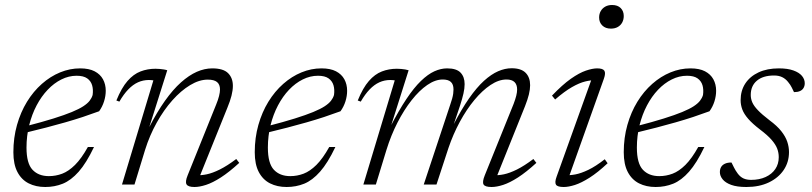

<svg xmlns="http://www.w3.org/2000/svg" viewBox="-20 -738 3246 768"><path d="M286.5 -435Q255 -435 225.5 -420.2Q196 -405.5 170.8 -379Q145.5 -352.5 126.5 -316.5Q107.5 -280.5 96.8 -237.5Q86 -194.5 86 -147.5Q86 -84.5 110 -59Q134 -33.5 175.5 -33.5Q203 -33.5 228.8 -43.2Q254.5 -53 280 -78.2Q305.5 -103.5 331.5 -150H356Q325.5 -86 294.8 -51.2Q264 -16.5 231.2 -3.2Q198.5 10 161 10Q123.5 10 94.8 -4.5Q66 -19 49.8 -49.8Q33.5 -80.5 33.5 -129Q33.5 -187 48 -238.2Q62.5 -289.5 88 -331Q113.5 -372.5 147.5 -402.5Q181.5 -432.5 220.5 -448.5Q259.5 -464.5 300.5 -464.5Q336 -464.5 358.5 -452.8Q381 -441 392 -420.8Q403 -400.5 403 -375Q403 -354 396.2 -332.5Q389.5 -311 376.5 -293Q345.5 -281.5 311.5 -270.2Q277.5 -259 240.8 -248.5Q204 -238 164.8 -227.8Q125.5 -217.5 83.5 -207.5L85 -233.5Q149 -250 193.8 -264Q238.5 -278 267.5 -290Q296.5 -302 313.2 -313Q330 -324 338.5 -335Q347 -346 350.5 -358Q353.5 -379.5 348.5 -396.8Q343.5 -414 328.8 -424.5Q314 -435 286.5 -435Z M457.5 -331.5 445.5 -336Q466 -386.5 490 -414Q514 -441.5 542 -452.2Q570 -463 602 -463Q610.5 -463 618.8 -462.2Q627 -461.5 635 -460.2Q643 -459 649 -457L576.5 -227.5H576Q608 -290 640 -335Q672 -380 704 -408.5Q736 -437 767.2 -450.8Q798.5 -464.5 829 -464.5Q873 -464.5 892.2 -445.5Q911.5 -426.5 911.5 -394.5Q911.5 -377 906 -355.2Q900.5 -333.5 889.5 -307L774 -20.5L766 -37.5Q784.5 -36 807.2 -40.8Q830 -45.5 859.2 -60Q888.5 -74.5 925 -102L937 -86.5Q896.5 -49.5 863.5 -28.2Q830.5 -7 804.2 1.5Q778 10 758 10Q732.5 10 726.2 -0.5Q720 -11 730.5 -36.5L844.5 -319.5Q852.5 -339 856.2 -354Q860 -369 860 -380Q860 -400 848.2 -409.8Q836.5 -419.5 811 -419.5Q777 -419.5 740.5 -397.5Q704 -375.5 669.5 -336.8Q635 -298 606.8 -247.2Q578.5 -196.5 560.5 -139L518 0H468L593.5 -416.5Q590.5 -417 586 -417.5Q581.5 -418 575.5 -418Q552.5 -418 532 -408.8Q511.5 -399.5 493 -380.2Q474.5 -361 457.5 -331.5Z M1252 -435Q1220.5 -435 1191 -420.2Q1161.5 -405.5 1136.2 -379Q1111 -352.5 1092 -316.5Q1073 -280.5 1062.2 -237.5Q1051.5 -194.5 1051.5 -147.5Q1051.5 -84.5 1075.5 -59Q1099.5 -33.5 1141 -33.5Q1168.5 -33.5 1194.2 -43.2Q1220 -53 1245.5 -78.2Q1271 -103.5 1297 -150H1321.5Q1291 -86 1260.2 -51.2Q1229.5 -16.5 1196.8 -3.2Q1164 10 1126.5 10Q1089 10 1060.2 -4.5Q1031.5 -19 1015.2 -49.8Q999 -80.5 999 -129Q999 -187 1013.5 -238.2Q1028 -289.5 1053.5 -331Q1079 -372.5 1113 -402.5Q1147 -432.5 1186 -448.5Q1225 -464.5 1266 -464.5Q1301.5 -464.5 1324 -452.8Q1346.5 -441 1357.5 -420.8Q1368.5 -400.5 1368.5 -375Q1368.5 -354 1361.8 -332.5Q1355 -311 1342 -293Q1311 -281.5 1277 -270.2Q1243 -259 1206.2 -248.5Q1169.5 -238 1130.2 -227.8Q1091 -217.5 1049 -207.5L1050.5 -233.5Q1114.5 -250 1159.2 -264Q1204 -278 1233 -290Q1262 -302 1278.8 -313Q1295.5 -324 1304 -335Q1312.5 -346 1316 -358Q1319 -379.5 1314 -396.8Q1309 -414 1294.2 -424.5Q1279.5 -435 1252 -435Z M1962.5 -20.5 1954.5 -37.5Q1973 -36 1995.8 -40.8Q2018.5 -45.5 2047.8 -60Q2077 -74.5 2113.5 -102L2125.5 -86.5Q2085 -49.5 2052 -28.2Q2019 -7 1992.8 1.5Q1966.5 10 1946.5 10Q1920 10 1914.2 -0.2Q1908.5 -10.5 1919 -36.5L2034.5 -322.5Q2041.5 -341 2045 -355Q2048.5 -369 2048.5 -380Q2048.5 -399.5 2038 -409.8Q2027.5 -420 2006 -420Q1975 -420 1942 -398Q1909 -376 1877.5 -338Q1846 -300 1819.2 -250.5Q1792.5 -201 1774 -146.5L1726 0H1675L1781 -319.5Q1785.5 -332.5 1788.5 -343.2Q1791.5 -354 1792.8 -363.2Q1794 -372.5 1794 -380Q1794 -400.5 1783.5 -410.2Q1773 -420 1751 -420Q1721 -420 1689 -398Q1657 -376 1626.5 -337.2Q1596 -298.5 1570 -247.8Q1544 -197 1526 -139L1483.5 0H1433.5L1559 -416.5Q1556 -417 1551.5 -417.5Q1547 -418 1541 -418Q1518 -418 1497.5 -408.8Q1477 -399.5 1458.5 -380.2Q1440 -361 1423 -331.5L1411 -336Q1431.5 -386.5 1455.5 -414Q1479.5 -441.5 1507.5 -452.2Q1535.5 -463 1567.5 -463Q1576 -463 1584.5 -462.2Q1593 -461.5 1600.8 -460.2Q1608.5 -459 1614.5 -457L1543 -231H1541.5Q1575.5 -297 1605.8 -342.2Q1636 -387.5 1663.8 -414.2Q1691.5 -441 1717.5 -452.8Q1743.5 -464.5 1768.5 -464.5Q1806 -464.5 1822.2 -447.5Q1838.5 -430.5 1838.5 -401.5Q1838.5 -384.5 1833.8 -363.8Q1829 -343 1820.5 -316.5L1793.5 -236.5H1792.5Q1825.5 -300.5 1856.2 -344.5Q1887 -388.5 1916 -414.8Q1945 -441 1972.5 -453Q2000 -465 2026.5 -465Q2064.5 -465 2082.5 -446.8Q2100.5 -428.5 2100.5 -397Q2100.5 -380.5 2095.5 -360Q2090.5 -339.5 2080 -313Z M2206.5 -31.5 2350 -431.5 2363.5 -417Q2345 -418 2321.2 -412.2Q2297.5 -406.5 2267.8 -389.5Q2238 -372.5 2200.5 -340L2188 -355.5Q2229.5 -399 2263.2 -422.8Q2297 -446.5 2323.5 -455.5Q2350 -464.5 2368.5 -464.5Q2391.5 -464.5 2397.5 -455Q2403.5 -445.5 2395.5 -423L2252 -20L2239.5 -37.5Q2257.5 -36 2280.8 -40.2Q2304 -44.5 2333.2 -58.5Q2362.5 -72.5 2399 -101L2410.5 -85Q2371 -48 2338.2 -27.2Q2305.5 -6.5 2279.8 1.8Q2254 10 2235 10Q2210 10 2204 0.8Q2198 -8.5 2206.5 -31.5ZM2376.5 -668Q2376.5 -682.5 2383 -693.8Q2389.5 -705 2401 -711.5Q2412.5 -718 2428.5 -718Q2450.5 -718 2462.8 -705.8Q2475 -693.5 2475 -674Q2475 -659.5 2468.8 -648Q2462.5 -636.5 2451 -630Q2439.5 -623.5 2423.5 -623.5Q2402 -623.5 2389.2 -636Q2376.5 -648.5 2376.5 -668Z M2728 -435Q2696.5 -435 2667 -420.2Q2637.5 -405.5 2612.2 -379Q2587 -352.5 2568 -316.5Q2549 -280.5 2538.2 -237.5Q2527.5 -194.5 2527.5 -147.5Q2527.5 -84.5 2551.5 -59Q2575.5 -33.5 2617 -33.5Q2644.5 -33.5 2670.2 -43.2Q2696 -53 2721.5 -78.2Q2747 -103.5 2773 -150H2797.5Q2767 -86 2736.2 -51.2Q2705.5 -16.5 2672.8 -3.2Q2640 10 2602.5 10Q2565 10 2536.2 -4.5Q2507.5 -19 2491.2 -49.8Q2475 -80.5 2475 -129Q2475 -187 2489.5 -238.2Q2504 -289.5 2529.5 -331Q2555 -372.5 2589 -402.5Q2623 -432.5 2662 -448.5Q2701 -464.5 2742 -464.5Q2777.5 -464.5 2800 -452.8Q2822.5 -441 2833.5 -420.8Q2844.5 -400.5 2844.5 -375Q2844.5 -354 2837.8 -332.5Q2831 -311 2818 -293Q2787 -281.5 2753 -270.2Q2719 -259 2682.2 -248.5Q2645.5 -238 2606.2 -227.8Q2567 -217.5 2525 -207.5L2526.5 -233.5Q2590.5 -250 2635.2 -264Q2680 -278 2709 -290Q2738 -302 2754.8 -313Q2771.5 -324 2780 -335Q2788.5 -346 2792 -358Q2795 -379.5 2790 -396.8Q2785 -414 2770.2 -424.5Q2755.5 -435 2728 -435Z M2906 -88Q2911 -78.5 2916.2 -67.5Q2921.5 -56.5 2931.5 -43Q2941.5 -30 2954.2 -24.2Q2967 -18.5 2984.5 -18.5Q3017.5 -18.5 3042.5 -30Q3067.5 -41.5 3081.2 -61.8Q3095 -82 3095 -109.5Q3095 -127 3088.8 -143.5Q3082.5 -160 3066.5 -178.5Q3050.5 -197 3020 -220Q2990 -243 2973 -262.5Q2956 -282 2949.2 -300.2Q2942.5 -318.5 2942.5 -337Q2942.5 -375.5 2961.2 -404Q2980 -432.5 3014.2 -448.5Q3048.5 -464.5 3095.5 -464.5Q3130.5 -464.5 3153.5 -456.2Q3176.5 -448 3187.8 -434.5Q3199 -421 3199 -405Q3199 -394.5 3194.2 -386.2Q3189.5 -378 3180 -373.8Q3170.5 -369.5 3156 -369.5Q3152 -377.5 3147 -388Q3142 -398.5 3132 -410.5Q3122 -423 3108.5 -429.5Q3095 -436 3076.5 -436Q3032 -436 3007.5 -415.2Q2983 -394.5 2983 -358Q2983 -343 2989.2 -328.5Q2995.5 -314 3011.8 -297Q3028 -280 3058 -257Q3088.5 -234.5 3105.2 -213.2Q3122 -192 3129 -171.2Q3136 -150.5 3136 -129.5Q3136 -89.5 3114.8 -58Q3093.5 -26.5 3055.2 -8.2Q3017 10 2965.5 10Q2928 10 2904.8 1.5Q2881.5 -7 2870.5 -20.8Q2859.5 -34.5 2859.5 -49.5Q2859.5 -61.5 2864.5 -70Q2869.5 -78.5 2879.8 -83.2Q2890 -88 2906 -88Z"/></svg>

Font: Newsreader Light
Style: Italic
Weight: 300
Italic angle: -17°
Designer: Hugues Gentile
Foundry: Production Type
Version: Version 1.003